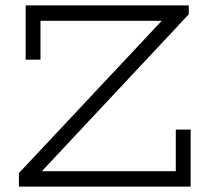

<svg xmlns="http://www.w3.org/2000/svg" viewBox="-20 -691 776 711"><path d="M130 -470V-614H579L50 -50V0H686V-211H631V-57H135L679 -638V-671H75V-470Z"/></svg>

Font: Stint Ultra Expanded
Style: Regular
Weight: 400
Width: 7
Designer: Astigmatic (AOETI)
Foundry: Astigmatic (AOETI)
Version: Version 1.000